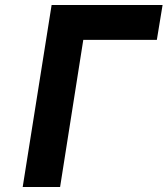

<svg xmlns="http://www.w3.org/2000/svg" viewBox="-20 -750 672 770"><path d="M71 0 187 -730H632L609 -590H314L221 0Z"/></svg>

Font: JetBrains Mono ExtraBold
Style: Italic
Weight: 800
Italic angle: -9°
Monospace: yes
Designer: Philipp Nurullin, Konstantin Bulenkov
Foundry: JetBrains
Version: Version 2.305; ttfautohint (v1.8.4.7-5d5b)